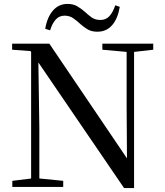

<svg xmlns="http://www.w3.org/2000/svg" viewBox="-20 -955 841 981"><path d="M211 -808Q221 -867 250.5 -901Q280 -935 325 -935Q354 -935 374.5 -923Q395 -911 412 -896Q429 -880 447.5 -866.5Q466 -853 493 -853Q521 -853 539 -872.5Q557 -892 569 -928L592 -920Q582 -860 553 -826.5Q524 -793 478 -793Q448 -793 428.5 -804.5Q409 -816 392 -831Q375 -847 355.5 -861Q336 -875 310 -875Q283 -875 265 -855.5Q247 -836 236 -800ZM43 0V-31L148 -44H172L303 -31V0ZM139 0V-707H175L181 -302V0ZM503 -701V-732H763V-701L658 -689H636ZM614 6 165 -652 163 -654 136 -694 42 -701V-732H232L647 -119L629 -113L627 -411V-732H665V6Z"/></svg>

Font: Noto Serif KR ExtraLight Medium
Style: Regular
Weight: 500
Version: Version 2.002-H1;hotconv 1.1.0;makeotfexe 2.6.0